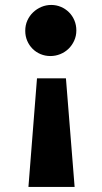

<svg xmlns="http://www.w3.org/2000/svg" viewBox="-20 -547 405 765"><path d="M242.7 -234.9 277.3 197.8H93.3L127.4 -234.9ZM180.7 -323.7Q160.2 -323.7 141.8 -331.3Q123.5 -338.9 109.9 -352.5Q96.2 -366.2 88.4 -384.5Q80.6 -402.8 80.6 -424.3Q80.6 -446.8 89.1 -465.6Q97.7 -484.4 112.1 -498Q126.5 -511.7 145 -519.5Q163.6 -527.3 184.1 -527.3Q204.6 -527.3 222.9 -519.5Q241.2 -511.7 254.9 -498Q268.6 -484.4 276.4 -465.8Q284.2 -447.3 284.2 -425.8Q284.2 -403.8 275.6 -385Q267.1 -366.2 252.9 -352.5Q238.8 -338.9 220 -331.3Q201.2 -323.7 180.7 -323.7Z"/></svg>

Font: Proza Libre
Style: Bold
Weight: 700
Designer: Jasper de Waard
Foundry: Jasper de Waard
Version: Version 1.000; ttfautohint (v1.4.1.8-43bc)